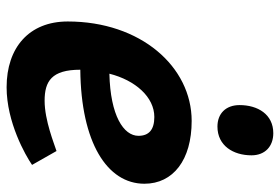

<svg xmlns="http://www.w3.org/2000/svg" viewBox="-153 -684 847 581"><g transform="rotate(90 270.5 -393.5)"><path d="M536 -407C536 -494 464 -550 346 -550C182 -550 45 -396 45 -175C45 -58 124 10 244 10C350 10 450 -47 479 -67L437 -141C415 -134 344 -105 285 -105C226 -105 191 -126 191 -213C411 -215 536 -294 536 -407ZM391 -389C391 -344 330 -304 203 -301C223 -380 274 -437 334 -437C372 -437 391 -421 391 -389ZM363 -628C421 -628 450 -676 450 -731C450 -772 423 -797 383 -797C326 -797 298 -750 298 -695C298 -653 324 -628 363 -628Z"/></g></svg>

Font: Bitter
Style: Bold Italic
Weight: 700
Designer: Sol Matas
Foundry: Sol Matas
Version: Version 1.002